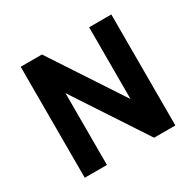

<svg xmlns="http://www.w3.org/2000/svg" viewBox="-134 -750 918 899"><g transform="rotate(-30 325.0 -300.0)"><path d="M570 0V-600H450V-212L195 -600H80V0H200V-388L455 0Z"/></g></svg>

Font: Gauge Heavy
Style: Bold
Weight: 900
Designer: Daniel Pimley
Foundry: Daniel Pimley
Version: Version 1.003;PS 001.001;hotconv 1.0.56